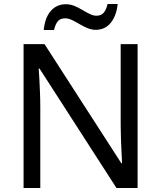

<svg xmlns="http://www.w3.org/2000/svg" viewBox="-20 -933 800 953"><path d="M663 0H558L176 -593H172Q174 -570 175.5 -538.5Q177 -507 178.5 -471.5Q180 -436 180 -399V0H97V-714H201L582 -123H586Q585 -139 583.5 -171Q582 -203 580.5 -241Q579 -279 579 -311V-714H663ZM197 -784Q200 -814 208.5 -837.5Q217 -861 231 -877.5Q245 -894 264 -903Q283 -912 307 -912Q329 -912 349.5 -903.5Q370 -895 389 -883.5Q408 -872 425.5 -863.5Q443 -855 459 -855Q482 -855 494.5 -869.5Q507 -884 514 -913H564Q558 -855 530 -820Q502 -785 455 -785Q434 -785 414 -793.5Q394 -802 374.5 -813.5Q355 -825 337.5 -833.5Q320 -842 303 -842Q279 -842 267 -827.5Q255 -813 248 -784Z"/></svg>

Font: Noto Sans Telugu
Style: Regular
Weight: 400
Designer: Jelle Bosma - Monotype Design Team
Foundry: Monotype Imaging Inc.
Version: Version 2.003